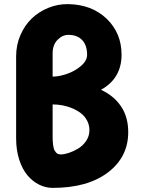

<svg xmlns="http://www.w3.org/2000/svg" viewBox="-20 -895 689 930"><path d="M58.1 -225.1V-622.1Q58.1 -676.8 78.9 -724.9Q99.6 -772.9 134.3 -805.9Q168.9 -838.9 215.1 -857.4Q261.2 -876 311 -875Q425.3 -873 497.1 -803.7Q568.8 -734.4 568.8 -629.9Q568.8 -515.6 469.2 -460Q531.7 -431.2 566.4 -379.6Q601.1 -328.1 601.1 -254.9Q601.1 -134.3 502.7 -59.6Q404.3 15.1 234.9 15.1Q201.2 15.1 169.7 -0.5Q138.2 -16.1 113.3 -45.4Q88.4 -74.7 73.2 -121.3Q58.1 -168 58.1 -225.1ZM234.9 -246.1Q234.9 -233.9 234.9 -229.5Q234.9 -225.1 235.4 -213.1Q235.8 -201.2 236.8 -195.8Q237.8 -190.4 239.5 -180.9Q241.2 -171.4 244.1 -166.7Q247.1 -162.1 251.2 -156.7Q255.4 -151.4 261.5 -149.2Q267.6 -147 274.9 -147Q291 -147 313.2 -154.3Q335.4 -161.6 358.4 -175.3Q381.3 -189 397.2 -212.4Q413.1 -235.8 413.1 -264.2Q413.1 -289.6 401.9 -310.8Q390.6 -332 372.3 -346.2Q354 -360.4 330.3 -370.4Q306.6 -380.4 282.5 -384.8Q258.3 -389.2 234.9 -389.2ZM234.9 -523.9Q265.6 -523.9 303.7 -536.9Q341.8 -549.8 371.8 -575.2Q401.9 -600.6 401.9 -629.9Q401.9 -675.3 378.2 -700.7Q354.5 -726.1 311 -726.1Q282.2 -726.1 258.5 -701.9Q234.9 -677.7 234.9 -636.2Z"/></svg>

Font: Hussar Preview
Style: Bold
Weight: 700
Foundry: Cannot Into Space Fonts, PlusOne Fonts
Version: Version 2.29RC2 "Millennial"